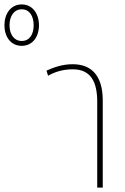

<svg xmlns="http://www.w3.org/2000/svg" viewBox="-189 -847 564 867"><path d="M-91 -640C-41 -640 -13 -682 -13 -733C-13 -784 -41 -827 -91 -827C-141 -827 -169 -784 -169 -733C-169 -682 -141 -640 -91 -640ZM-91 -662C-125 -662 -146 -691 -146 -733C-146 -775 -125 -805 -91 -805C-56 -805 -37 -775 -37 -733C-37 -691 -56 -662 -91 -662ZM28 -505C58 -522 94 -534 140 -534C223 -534 250 -474 250 -388V0H275V-393C275 -507 223 -557 139 -557C91 -557 52 -542 21 -528Z"/></svg>

Font: Noto Sans Thai Looped Condensed Thin
Style: Regular
Weight: 100
Width: 3
Designer: Sasikarn Vongin, Ben Mitchell
Foundry: The Fontpad Ltd
Version: Version 1.001